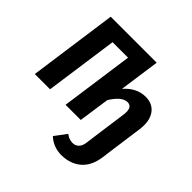

<svg xmlns="http://www.w3.org/2000/svg" viewBox="-190 -695 1078 1078"><g transform="rotate(45 349.5 -156.0)"><path d="M549.8 -350.1Q606.4 -350.1 635.3 -308.8Q664.1 -267.6 653.8 -193.8L627 0L619.1 60.1Q608.4 138.2 561.8 177.5Q515.1 216.8 444.8 216.8Q382.8 216.8 336.9 174.8L389.2 105Q399.4 111.8 405.8 115.2Q412.1 118.7 421.9 121.3Q431.6 124 442.9 124Q464.8 124 479.2 109.1Q493.7 94.2 497.1 65.9L505.9 0L532.2 -190.9Q541.5 -256.8 499 -256.8Q455.6 -256.8 410.2 -184.1L383.8 0H263.2L324.2 -435.1H201.2L140.1 0H19L92.8 -528.8H458L423.8 -287.1Q479 -350.1 549.8 -350.1Z"/></g></svg>

Font: Fira Sans Compressed Medium
Style: Italic
Weight: 500
Width: 3
Italic angle: -8°
Designer: Carrois Corporate & Edenspiekermann AG
Foundry: Carrois Corporate GbR & Edenspiekermann AG
Version: Version 4.203;PS 004.203;hotconv 1.0.88;makeotf.lib2.5.64775